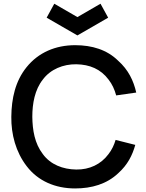

<svg xmlns="http://www.w3.org/2000/svg" viewBox="-20 -1012 797 1047"><path d="M276 -991.7 402.1 -918.8 528.1 -991.7 569.8 -915.6 402.1 -818.8 234.4 -915.6ZM610.4 -249C602.1 -220.8 589.6 -194.8 571.9 -171.9C530.2 -115.6 467.7 -86.5 395.8 -87.5C322.9 -88.5 255.2 -114.6 213.5 -171.9C168.8 -230.2 157.3 -302.1 156.2 -375C156.2 -447.9 169.8 -522.9 213.5 -578.1C255.2 -634.4 325 -662.5 395.8 -661.5C468.8 -660.4 529.2 -635.4 571.9 -578.1C591.7 -553.1 605.2 -522.9 613.5 -491.7L722.9 -507.3C708.3 -571.9 680.2 -631.2 624 -681.2C563.5 -740.6 482.3 -765.6 389.6 -765.6C283.3 -765.6 189.6 -726 125 -645.8C63.5 -569.8 42.7 -475 41.7 -375C40.6 -280.2 65.6 -183.3 126 -105.2C187.5 -25 281.2 15.6 389.6 15.6C480.2 15.6 562.5 -8.3 625 -67.7C676 -113.5 702.1 -165.6 717.7 -221.9Z"/></svg>

Font: Manrope Semibold
Style: Regular
Weight: 600
Width: 4
Designer: Michael Sharanda
Foundry: Michael Sharanda
Version: Version 2.000;PS 002.000;hotconv 1.0.88;makeotf.lib2.5.64775